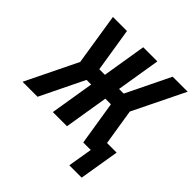

<svg xmlns="http://www.w3.org/2000/svg" viewBox="-238 -923 1286 1286"><g transform="rotate(45 404.5 -280.5)"><path d="M724 174H607L636 0H565L515 -312H462L411 0H277L328 -312H284L132 0H-10L169 -367L111 -735H244L294 -423H347L398 -735H532L481 -423H525L677 -735H819L639 -367L680 -110H771Z"/></g></svg>

Font: Iosevka Aile Extrabold
Style: Italic
Weight: 800
Italic angle: -9°
Designer: Belleve Invis
Foundry: Belleve Invis
Version: Version 31.1.0; ttfautohint (v1.8.4)